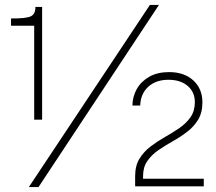

<svg xmlns="http://www.w3.org/2000/svg" viewBox="-20 -751 872 775"><path d="M118 -268V-647H24.5V-676.5Q85.5 -676 104.5 -685.2Q123.5 -694.5 123 -723H150V-268ZM135.5 4H96.5L585 -731H621.5ZM525.5 1V-27V-40.5Q525.5 -82 543 -110.5Q560.5 -139 587.8 -159.8Q615 -180.5 646 -198Q677 -215.5 704.2 -234.2Q731.5 -253 749 -278Q766.5 -303 766.5 -338.5Q766.5 -379.5 737.5 -404.2Q708.5 -429 660 -429Q609.5 -429 578.5 -400.8Q547.5 -372.5 546 -325H514.5Q515 -361 532.2 -391.8Q549.5 -422.5 582.5 -441.2Q615.5 -460 662.5 -460Q723.5 -460 760.2 -426.5Q797 -393 797 -338Q797 -296.5 779.8 -268Q762.5 -239.5 735.2 -218.8Q708 -198 677.2 -180.8Q646.5 -163.5 619.2 -144.8Q592 -126 574.8 -101.2Q557.5 -76.5 557.5 -40.5V-29.5H802.5V1Z"/></svg>

Font: Public Sans Thin Thin
Style: Regular
Weight: 250
Version: Version 2.001